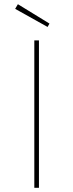

<svg xmlns="http://www.w3.org/2000/svg" viewBox="-20 -892 348 912"><path d="M143 -700H154H165V0H143ZM52 -850 65 -872 215 -780 206 -764Z"/></svg>

Font: Easer Grotesk Variable
Style: Regular
Weight: 400
Designer: Boardeaser, Bonnie Shaver-Troup, Thomas Jockin
Foundry: Lexend
Version: Version 1.001;Glyphs 3.1.2 (3151)